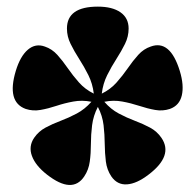

<svg xmlns="http://www.w3.org/2000/svg" viewBox="-20 -798 571 565"><path d="M228 -279Q193 -226 118.5 -284Q84.5 -310.5 74 -339Q63.5 -367.5 80.5 -392.5Q93.5 -411.5 114 -422.5Q134.5 -433.5 158.5 -442.5Q182.5 -451.5 206 -464Q229.5 -476.5 249 -498.5Q221.5 -504 195.8 -499.2Q170 -494.5 146 -486.5Q122 -478.5 99.2 -474.5Q76.5 -470.5 55.5 -477.5Q-1 -498 26.5 -589.5Q39.5 -632.5 62 -651.8Q84.5 -671 112 -661Q133 -654 148.8 -636.5Q164.5 -619 179.5 -597.2Q194.5 -575.5 212.5 -555.2Q230.5 -535 256 -522.5Q252.5 -552 240 -577Q227.5 -602 213 -624.5Q198.5 -647 187.8 -668.8Q177 -690.5 177 -714Q177 -778.5 268 -778.5Q310.5 -778.5 334.5 -761.8Q358.5 -745 358.5 -714Q358.5 -690.5 347.8 -668.8Q337 -647 322.5 -624.5Q308 -602 295.5 -577Q283 -552 279.5 -522.5Q305 -535 323 -555.2Q341 -575.5 356 -597.2Q371 -619 386.8 -636.5Q402.5 -654 423.5 -661Q480.5 -682 509 -589.5Q522 -547 515 -517.2Q508 -487.5 480 -477.5Q459 -470.5 436.5 -474.5Q414 -478.5 389.8 -486.5Q365.5 -494.5 339.8 -499.2Q314 -504 287 -498.5Q306 -476.5 329.5 -464Q353 -451.5 377 -442.5Q401 -433.5 421.5 -422.5Q442 -411.5 455 -392.5Q491 -340 417 -284Q382.5 -257.5 353.8 -255.5Q325 -253.5 307.5 -279Q294.5 -298.5 291.5 -322.8Q288.5 -347 288.2 -374.2Q288 -401.5 284.8 -429.5Q281.5 -457.5 268 -483.5Q254.5 -457.5 251 -429.5Q247.5 -401.5 247.5 -374.2Q247.5 -347 244.2 -322.8Q241 -298.5 228 -279Z"/></svg>

Font: Fraunces 144pt SuperSoft Black
Style: Regular
Weight: 900
Version: Version 1.000;[b76b70a41]